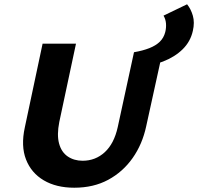

<svg xmlns="http://www.w3.org/2000/svg" viewBox="-20 -862 926 897"><path d="M327 15Q243 15 184.5 -19.5Q126 -54 101.5 -117Q77 -180 96 -267L179 -658H335L257 -292Q245 -232 256 -191.5Q267 -151 296.5 -131Q326 -111 366 -111Q426 -111 469.5 -151Q513 -191 530 -268L606 -618H739L663 -272Q645 -188 599.5 -123.5Q554 -59 485.5 -22Q417 15 327 15ZM618 -547 606 -618Q647 -625 677.5 -637Q708 -649 726.5 -667Q745 -685 752 -712Q757 -732 755.5 -752Q754 -772 744 -789L854 -842Q872 -820 881 -788.5Q890 -757 881 -718Q870 -668 833.5 -632Q797 -596 741.5 -574.5Q686 -553 618 -547Z"/></svg>

Font: Ysabeau ExtraBold
Style: Italic
Weight: 800
Italic angle: -12°
Designer: Christian Thalmann (Catharsis Fonts)
Version: Version 2.002